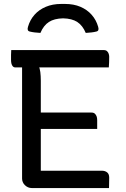

<svg xmlns="http://www.w3.org/2000/svg" viewBox="-20 -954 640 974"><path d="M37 -700H506Q517 -700 523 -694.5Q529 -689 531.5 -681Q534 -673 534 -666Q534 -650 533.5 -638Q533 -626 532 -612H58Q50 -612 45 -617.5Q40 -623 38 -631.5Q36 -640 36 -649Q36 -663 36 -675Q36 -687 37 -700ZM146 -383H444Q455 -383 461 -377.5Q467 -372 470 -364Q473 -356 473 -345Q473 -337 473 -329.5Q473 -322 473 -315Q473 -308 473 -300H146ZM142 0Q131 0 122 -4Q113 -8 106 -15Q99 -22 95.5 -30.5Q92 -39 92 -48Q92 -99 92 -157Q92 -215 92 -277.5Q92 -340 92 -403Q92 -466 92 -527.5Q92 -589 92 -646H185L175 -623Q182 -608 184.5 -588.5Q187 -569 187 -544Q187 -491 187 -434Q187 -377 187 -318Q187 -259 187 -201Q187 -143 187 -88H496Q513 -88 523.5 -79.5Q534 -71 534 -53Q534 -39 533.5 -25.5Q533 -12 533 0ZM185 -787Q169 -788 156 -789.5Q143 -791 131 -794Q123 -796 121 -802Q119 -808 122 -818Q132 -853 155 -879Q178 -905 212.5 -919.5Q247 -934 290 -934H310Q354 -934 388 -919.5Q422 -905 445 -879Q468 -853 478 -818Q481 -808 479 -802Q477 -796 469 -794Q457 -791 444 -789.5Q431 -788 415 -787Q399 -825 372 -842.5Q345 -860 300 -861Q255 -860 228 -842.5Q201 -825 185 -787Z"/></svg>

Font: Rec Mono Semicasual
Style: Regular
Weight: 400
Version: Version 1.085; ttfautohint (v1.8.4.7-5d5b)